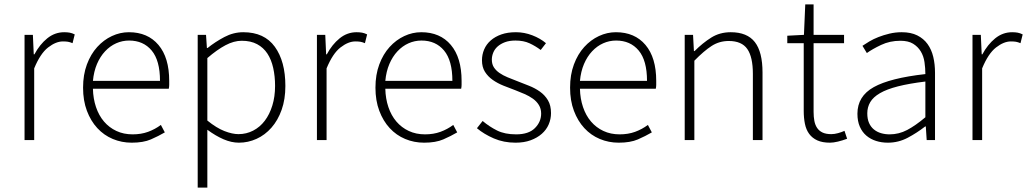

<svg xmlns="http://www.w3.org/2000/svg" viewBox="-20 -639 4686 876"><path d="M92 0V-480H130L134 -391H137Q161 -436 195.5 -464Q230 -492 273 -492Q287 -492 298 -490Q309 -488 321 -482L311 -442Q299 -447 290 -448.5Q281 -450 267 -450Q235 -450 199.5 -422.5Q164 -395 136 -327V0Z M581 12Q535 12 494.5 -5Q454 -22 424 -54.5Q394 -87 376.5 -133.5Q359 -180 359 -239Q359 -298 376.5 -345Q394 -392 423.5 -424.5Q453 -457 490.5 -474.5Q528 -492 568 -492Q654 -492 703 -434Q752 -376 752 -270Q752 -261 752 -252Q752 -243 750 -234H404Q405 -189 418 -150.5Q431 -112 454.5 -84.5Q478 -57 511 -41.5Q544 -26 585 -26Q624 -26 655.5 -37.5Q687 -49 714 -69L732 -35Q703 -18 668.5 -3Q634 12 581 12ZM404 -270H710Q710 -363 672 -408.5Q634 -454 569 -454Q538 -454 510 -441.5Q482 -429 459.5 -405Q437 -381 422.5 -347Q408 -313 404 -270Z M882 217V-480H920L924 -420H927Q962 -448 1003.5 -470Q1045 -492 1090 -492Q1186 -492 1234 -425.5Q1282 -359 1282 -247Q1282 -186 1265 -138Q1248 -90 1218.5 -56.5Q1189 -23 1150.5 -5.5Q1112 12 1070 12Q1036 12 1000 -3.5Q964 -19 926 -47V217ZM1068 -27Q1104 -27 1135 -43Q1166 -59 1188 -88Q1210 -117 1222.5 -157.5Q1235 -198 1235 -247Q1235 -291 1226.5 -329Q1218 -367 1200 -394.5Q1182 -422 1153 -437.5Q1124 -453 1083 -453Q1047 -453 1008.5 -432.5Q970 -412 926 -374V-89Q968 -55 1004 -41Q1040 -27 1068 -27Z M1426 0V-480H1464L1468 -391H1471Q1495 -436 1529.5 -464Q1564 -492 1607 -492Q1621 -492 1632 -490Q1643 -488 1655 -482L1645 -442Q1633 -447 1624 -448.5Q1615 -450 1601 -450Q1569 -450 1533.5 -422.5Q1498 -395 1470 -327V0Z M1915 12Q1869 12 1828.5 -5Q1788 -22 1758 -54.5Q1728 -87 1710.5 -133.5Q1693 -180 1693 -239Q1693 -298 1710.5 -345Q1728 -392 1757.5 -424.5Q1787 -457 1824.5 -474.5Q1862 -492 1902 -492Q1988 -492 2037 -434Q2086 -376 2086 -270Q2086 -261 2086 -252Q2086 -243 2084 -234H1738Q1739 -189 1752 -150.5Q1765 -112 1788.5 -84.5Q1812 -57 1845 -41.5Q1878 -26 1919 -26Q1958 -26 1989.5 -37.5Q2021 -49 2048 -69L2066 -35Q2037 -18 2002.5 -3Q1968 12 1915 12ZM1738 -270H2044Q2044 -363 2006 -408.5Q1968 -454 1903 -454Q1872 -454 1844 -441.5Q1816 -429 1793.5 -405Q1771 -381 1756.5 -347Q1742 -313 1738 -270Z M2332 12Q2278 12 2233 -7.5Q2188 -27 2156 -54L2182 -87Q2213 -61 2248 -43.5Q2283 -26 2335 -26Q2392 -26 2420.5 -54.5Q2449 -83 2449 -121Q2449 -143 2438.5 -160Q2428 -177 2411 -189Q2394 -201 2373.5 -210Q2353 -219 2332 -227Q2305 -237 2277.5 -248Q2250 -259 2228 -274.5Q2206 -290 2192.5 -311.5Q2179 -333 2179 -364Q2179 -390 2189 -413.5Q2199 -437 2219 -454.5Q2239 -472 2267.5 -482Q2296 -492 2334 -492Q2372 -492 2408.5 -478Q2445 -464 2471 -442L2447 -411Q2423 -429 2396 -441.5Q2369 -454 2332 -454Q2304 -454 2284 -446.5Q2264 -439 2250.5 -427Q2237 -415 2230.5 -399Q2224 -383 2224 -367Q2224 -346 2233.5 -331.5Q2243 -317 2259 -306Q2275 -295 2295.5 -286.5Q2316 -278 2337 -270Q2365 -259 2393 -248Q2421 -237 2443.5 -221Q2466 -205 2480 -181.5Q2494 -158 2494 -123Q2494 -96 2483.5 -71.5Q2473 -47 2452 -28.5Q2431 -10 2401 1Q2371 12 2332 12Z M2803 12Q2757 12 2716.5 -5Q2676 -22 2646 -54.5Q2616 -87 2598.5 -133.5Q2581 -180 2581 -239Q2581 -298 2598.5 -345Q2616 -392 2645.5 -424.5Q2675 -457 2712.5 -474.5Q2750 -492 2790 -492Q2876 -492 2925 -434Q2974 -376 2974 -270Q2974 -261 2974 -252Q2974 -243 2972 -234H2626Q2627 -189 2640 -150.5Q2653 -112 2676.5 -84.5Q2700 -57 2733 -41.5Q2766 -26 2807 -26Q2846 -26 2877.5 -37.5Q2909 -49 2936 -69L2954 -35Q2925 -18 2890.5 -3Q2856 12 2803 12ZM2626 -270H2932Q2932 -363 2894 -408.5Q2856 -454 2791 -454Q2760 -454 2732 -441.5Q2704 -429 2681.5 -405Q2659 -381 2644.5 -347Q2630 -313 2626 -270Z M3104 0V-480H3142L3146 -406H3149Q3186 -443 3225 -467.5Q3264 -492 3314 -492Q3389 -492 3424 -447Q3459 -402 3459 -308V0H3415V-302Q3415 -379 3389.5 -415.5Q3364 -452 3305 -452Q3262 -452 3227 -429.5Q3192 -407 3148 -362V0Z M3767 12Q3732 12 3709 1.5Q3686 -9 3672 -28Q3658 -47 3652.5 -74Q3647 -101 3647 -133V-442H3572V-476L3648 -480L3654 -619H3692V-480H3831V-442H3692V-129Q3692 -106 3695.5 -87.5Q3699 -69 3708 -55.5Q3717 -42 3732.5 -34.5Q3748 -27 3773 -27Q3787 -27 3803.5 -31.5Q3820 -36 3833 -42L3845 -6Q3824 2 3803 7Q3782 12 3767 12Z M4031 12Q4002 12 3977 4Q3952 -4 3933 -20Q3914 -36 3903 -61Q3892 -86 3892 -120Q3892 -200 3966.5 -241.5Q4041 -283 4202 -301Q4202 -328 4198 -355.5Q4194 -383 4181 -404.5Q4168 -426 4146 -439.5Q4124 -453 4088 -453Q4040 -453 4000 -434Q3960 -415 3935 -397L3915 -430Q3928 -439 3946.5 -450Q3965 -461 3988 -470Q4011 -479 4038 -485.5Q4065 -492 4094 -492Q4136 -492 4165 -477.5Q4194 -463 4212 -438Q4230 -413 4238 -379.5Q4246 -346 4246 -307V0H4208L4204 -62H4201Q4164 -33 4121.5 -10.5Q4079 12 4031 12ZM4039 -26Q4081 -26 4119 -46Q4157 -66 4202 -104V-267Q4128 -258 4077 -245Q4026 -232 3995 -214Q3964 -196 3950.5 -173Q3937 -150 3937 -122Q3937 -96 3945 -78Q3953 -60 3967 -48.5Q3981 -37 3999.5 -31.5Q4018 -26 4039 -26Z M4417 0V-480H4455L4459 -391H4462Q4486 -436 4520.5 -464Q4555 -492 4598 -492Q4612 -492 4623 -490Q4634 -488 4646 -482L4636 -442Q4624 -447 4615 -448.5Q4606 -450 4592 -450Q4560 -450 4524.5 -422.5Q4489 -395 4461 -327V0Z"/></svg>

Font: hySource Sans Pro Light
Style: Regular
Weight: 300
Designer: Paul D. Hunt
Foundry: Adobe Systems Incorporated
Version: Version 2.021;PS 2.000;hotconv 1.0.86;makeotf.lib2.5.63406